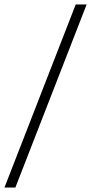

<svg xmlns="http://www.w3.org/2000/svg" viewBox="-62 -772 409 862"><path d="M278 -752H327L7 70H-42Z"/></svg>

Font: Bellota Text Light
Style: Italic
Weight: 300
Italic angle: -7.5°
Designer: Kemie Guaida
Foundry: Kemie Guaida
Version: Version 4.001